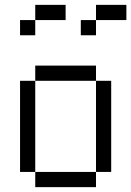

<svg xmlns="http://www.w3.org/2000/svg" viewBox="-20 -770 540 790"><path d="M250 -687.5V-750H125V-687.5H62.5V-625H125V-687.5ZM500 -687.5V-750H375V-687.5H312.5V-625H375V-687.5ZM125 -62.5V0H375V-62.5ZM125 -62.5Q125 -62.5 125 -437.5H62.5Q62.5 -437.5 62.5 -62.5ZM375 -62.5H437.5Q437.5 -62.5 437.5 -437.5H375Q375 -437.5 375 -62.5ZM125 -437.5H375V-500H125Z"/></svg>

Font: UnifontExMono
Style: Regular
Weight: 500
Version: Version 15.0.06